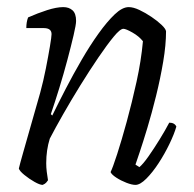

<svg xmlns="http://www.w3.org/2000/svg" viewBox="-20 -520 545 540"><path d="M100 0Q92 0 77 -8.5Q62 -17 48.5 -28Q35 -39 33 -46Q36 -59 45 -90.5Q54 -122 66.5 -166Q79 -210 93 -259Q102 -292 109 -327.5Q116 -363 120.5 -390Q125 -417 125 -424Q125 -441 103 -441H54Q54 -458 59 -471Q86 -483 112.5 -491.5Q139 -500 158 -500Q174 -500 184 -491Q194 -482 194 -461Q194 -451 187 -421Q180 -391 169.5 -351.5Q159 -312 146.5 -271.5Q134 -231 123 -199L127 -195Q144 -230 165 -270.5Q186 -311 209.5 -351.5Q233 -392 257 -425.5Q281 -459 302.5 -479.5Q324 -500 342 -500Q355 -500 372 -492Q389 -484 406 -472.5Q423 -461 434.5 -450Q446 -439 447 -432Q447 -394 439 -346.5Q431 -299 419 -250.5Q407 -202 394.5 -160.5Q382 -119 372.5 -91Q363 -63 361 -57L372 -50Q382 -58 397.5 -80Q413 -102 429 -128Q445 -154 456 -175Q471 -175 476 -164Q470 -143 456.5 -115Q443 -87 426 -61Q409 -35 391.5 -17.5Q374 0 361 0Q351 0 335.5 -6Q320 -12 307 -20.5Q294 -29 291 -36Q297 -48 309.5 -86.5Q322 -125 336.5 -178Q351 -231 364 -290Q377 -349 382 -404Q371 -418 352.5 -428.5Q334 -439 327 -439Q318 -439 299.5 -416.5Q281 -394 256.5 -358Q232 -322 206 -280Q180 -238 157.5 -198.5Q135 -159 120 -130Q110 -98 110 -61Q110 -49 111.5 -37Q113 -25 115 -13Q113 -10 110 -6.5Q107 -3 100 0Z"/></svg>

Font: Texturina 72pt 72pt ExtraLight
Style: Italic
Weight: 200
Italic angle: -11°
Designer: Guillermo Torres Carreño
Foundry: Omnibus-Type
Version: Version 1.002; ttfautohint (v1.8.3)